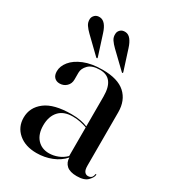

<svg xmlns="http://www.w3.org/2000/svg" viewBox="-159 -727 751 828"><g transform="rotate(30 216.0 -313.0)"><path d="M26 -96Q26 -147 68.5 -179.5Q111 -212 198 -212Q224.5 -212 244 -208.2Q263.5 -204.5 279 -198V-347Q279 -439 209 -439Q170 -439 152 -420.8Q134 -402.5 134 -382V-347.5Q134 -327 120.2 -313.8Q106.5 -300.5 86 -300.5Q70 -300.5 60 -310.8Q50 -321 50 -341Q50 -366 69.2 -390Q88.5 -414 126.2 -429.5Q164 -445 219 -445Q294.5 -445 331.2 -411.8Q368 -378.5 368 -319.5V-54Q368 -33 374.8 -24.5Q381.5 -16 391.5 -16Q413 -16 416 -38Q416.5 -41 418.5 -41Q420.5 -41 420.5 -38Q420.5 -26 404.2 -8.8Q388 8.5 350 8.5Q316 8.5 299.5 -6.2Q283 -21 283 -45.5Q260 -19 224.8 -5Q189.5 9 150 9Q94 9 60 -20.2Q26 -49.5 26 -96ZM116 -109.5Q116 -66 138.2 -41.5Q160.5 -17 197 -17Q219 -17 240.8 -25.5Q262.5 -34 279 -50.5V-193Q263.5 -198.5 246 -202.2Q228.5 -206 208 -206Q163 -206 139.5 -180Q116 -154 116 -109.5ZM141 -581.5 173 -481.5Q174.5 -477.5 173 -476Q170.5 -474.5 167.5 -477L91 -551Q77.5 -564 68.5 -577.2Q59.5 -590.5 60.5 -607.5Q61.5 -618.5 70.5 -627.2Q79.5 -636 95.5 -635Q125 -633 141 -581.5ZM268 -581.5 300 -481.5Q301.5 -477 300 -476Q298 -474.5 295 -477L218 -551Q204.5 -564 195.5 -577.2Q186.5 -590.5 188 -607.5Q188.5 -618.5 197.5 -627.2Q206.5 -636 222.5 -635Q238 -634 249.2 -619.8Q260.5 -605.5 268 -581.5Z"/></g></svg>

Font: Fraunces144ptRegular
Style: Regular
Weight: 400
Version: Version 1.000;[0bf87f6ff]